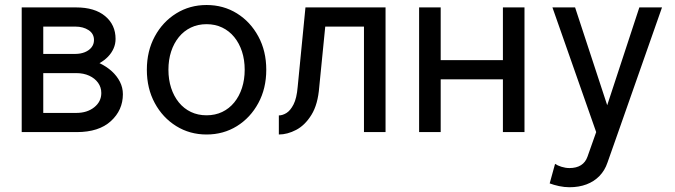

<svg xmlns="http://www.w3.org/2000/svg" viewBox="-20 -538 2750 782"><path d="M156.2 -78.1V-240.2H291Q320.3 -240.2 343.3 -229.7Q366.2 -219.2 379.4 -200.9Q392.6 -182.6 392.6 -159.2Q392.6 -124 363.8 -101.1Q335 -78.1 291 -78.1ZM385.3 -280.8Q405.3 -292 419.9 -307.1Q434.6 -322.3 442.6 -340.6Q450.7 -358.9 450.7 -379.4Q450.7 -437 408.2 -472.4Q365.7 -507.8 290 -507.8H142.6H68.4V0H292.5Q382.8 0 431.6 -44.7Q480.5 -89.4 480.5 -154.3Q480.5 -181.2 468.5 -204.8Q456.5 -228.5 435.3 -247.8Q414.1 -267.1 385.3 -280.8ZM156.2 -429.7H286.6Q318.8 -429.7 340.8 -415.3Q362.8 -400.9 362.8 -375Q362.8 -357.9 352.8 -345.2Q342.8 -332.5 325.4 -325.4Q308.1 -318.4 286.6 -318.4H156.2Z M666 -253.9Q666 -294.4 677 -328.1Q688 -361.8 708.5 -387Q729 -412.1 757.6 -425.8Q786.1 -439.5 821.3 -439.5Q856.4 -439.5 885 -425.8Q913.6 -412.1 934.1 -387Q954.6 -361.8 965.6 -328.1Q976.6 -294.4 976.6 -253.9Q976.6 -213.9 965.6 -179.9Q954.6 -146 934.1 -120.8Q913.6 -95.7 885 -82Q856.4 -68.4 821.3 -68.4Q786.1 -68.4 757.6 -82Q729 -95.7 708.5 -120.8Q688 -146 677 -179.9Q666 -213.9 666 -253.9ZM578.1 -253.9Q578.1 -177.7 610.4 -118.2Q642.6 -58.6 697.8 -24.4Q752.9 9.8 821.3 9.8Q890.1 9.8 945.1 -24.4Q1000 -58.6 1032.2 -118.2Q1064.5 -177.7 1064.5 -253.9Q1064.5 -330.1 1032.2 -389.6Q1000 -449.2 945.1 -483.4Q890.1 -517.6 821.3 -517.6Q752.9 -517.6 697.8 -483.4Q642.6 -449.2 610.4 -389.6Q578.1 -330.1 578.1 -253.9Z M1550.3 -507.8H1224.1L1192.4 -184.1Q1188.5 -137.7 1175.5 -112.5Q1162.6 -87.4 1146.5 -77.6Q1130.4 -67.9 1115.7 -67.9V9.8Q1150.4 9.8 1186.3 -9Q1222.2 -27.8 1248.5 -70.3Q1274.9 -112.8 1280.3 -184.1L1304.7 -429.7H1462.4V0H1550.3Z M1687 -507.8V0H1774.9V-214.8H2028.3V0H2116.2V-507.8H2028.3V-293H1774.9V-507.8Z M2454.1 124.5 2498 0 2676.3 -507.8H2584L2453.1 -109.4L2322.3 -507.8H2230L2408.2 0L2372.6 100.6Q2364.7 123 2346.2 134.8Q2327.6 146.5 2299.3 146.5Q2283.7 146.5 2267.1 141.4Q2250.5 136.2 2240.7 129.4L2218.8 209Q2235.4 215.3 2257.1 220Q2278.8 224.6 2299.3 224.6Q2337.9 224.6 2368.9 212.9Q2399.9 201.2 2421.6 178.7Q2443.4 156.2 2454.1 124.5Z"/></svg>

Font: Giphurs SC
Style: Regular
Weight: 400
Version: Version 0.920